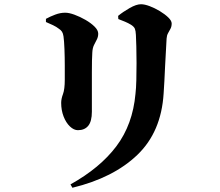

<svg xmlns="http://www.w3.org/2000/svg" viewBox="-20 -813 1040 907"><path d="M313 58Q453 -20 530 -122.5Q607 -225 620 -370Q623 -395 624 -434Q625 -473 625 -515Q625 -557 624 -593Q623 -629 622 -648Q621 -668 617 -677.5Q613 -687 599 -696Q586 -704 570.5 -710.5Q555 -717 539 -723L538 -738Q561 -757 592.5 -775Q624 -793 646 -793Q663 -793 687 -784Q711 -775 735 -760.5Q759 -746 775 -730.5Q791 -715 791 -702Q791 -688 785.5 -677.5Q780 -667 774 -656.5Q768 -646 767 -631Q766 -610 764 -575.5Q762 -541 760 -502.5Q758 -464 756.5 -429.5Q755 -395 753 -372Q742 -190 629 -81.5Q516 27 322 74ZM348 -198Q329 -198 310.5 -215.5Q292 -233 280.5 -262.5Q269 -292 269 -327Q269 -346 277.5 -368.5Q286 -391 286 -437Q286 -463 286 -502.5Q286 -542 284.5 -581Q283 -620 280 -641Q278 -655 273 -663Q268 -671 257 -678Q247 -686 230.5 -694Q214 -702 197 -709V-724Q217 -735 241 -744Q265 -753 288 -753Q306 -753 332 -743.5Q358 -734 384 -719Q410 -704 427 -687Q444 -670 444 -654Q444 -639 437.5 -626.5Q431 -614 424 -600Q417 -586 416 -564Q415 -551 414.5 -526.5Q414 -502 414 -470.5Q414 -439 414 -405.5Q414 -372 414 -341Q414 -310 414 -285Q414 -240 397 -219Q380 -198 348 -198Z"/></svg>

Font: Noto Serif JP Black
Style: Regular
Weight: 900
Designer: Ryoko NISHIZUKA 西塚涼子 (kana & ideographs); Frank Grießhammer (Latin, Greek & Cyrillic); Wenlong ZHANG 张文龙 (bopomofo); San
Foundry: Adobe
Version: Version 2.003-H1;hotconv 1.1.1;makeotfexe 2.6.0